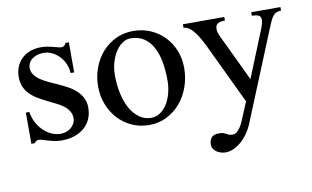

<svg xmlns="http://www.w3.org/2000/svg" viewBox="-71 -610 1565 964"><g transform="rotate(-10 711.0 -128.5)"><path d="M54.2 -159.2H71.8Q76.2 -130.9 88.9 -106.2Q101.6 -81.5 120.1 -63.2Q138.7 -44.9 161.6 -34.4Q184.6 -23.9 209 -23.9Q225.1 -23.9 239 -29.3Q252.9 -34.7 263.2 -43.9Q273.4 -53.2 279.3 -64.9Q285.2 -76.7 285.2 -89.8Q285.2 -110.8 275.1 -126.7Q265.1 -142.6 248.5 -155Q231.9 -167.5 210.7 -177.7Q189.5 -188 167.5 -199Q145.5 -210 124.3 -222.4Q103 -234.9 86.4 -251.5Q69.8 -268.1 59.8 -289.8Q49.8 -311.5 49.8 -340.8Q49.8 -368.7 59.3 -392.1Q68.8 -415.5 86.4 -432.9Q104 -450.2 128.9 -459.7Q153.8 -469.2 185.1 -469.2Q203.6 -469.2 218.8 -466.3Q233.9 -463.4 246.3 -460.2Q258.8 -457 269.3 -454.1Q279.8 -451.2 289.1 -451.2Q295.9 -451.2 302.2 -456.3Q308.6 -461.4 310.1 -469.2H328.1V-315.9H310.1Q308.6 -341.3 298.6 -363.8Q288.6 -386.2 272.7 -402.8Q256.8 -419.4 236.3 -429.2Q215.8 -439 192.9 -439Q174.3 -439 159.4 -434.1Q144.5 -429.2 134 -420.9Q123.5 -412.6 117.7 -401.4Q111.8 -390.1 111.8 -377.9Q111.8 -356.9 122.8 -341.6Q133.8 -326.2 151.6 -314Q169.4 -301.8 192.4 -291.3Q215.3 -280.8 239.5 -269.8Q263.7 -258.8 286.6 -246.3Q309.6 -233.9 327.4 -217.3Q345.2 -200.7 356.2 -179.2Q367.2 -157.7 367.2 -128.9Q367.2 -99.6 356.7 -74.2Q346.2 -48.8 325.9 -30.3Q305.7 -11.7 275.9 -1Q246.1 9.8 207 9.8Q186.5 9.8 169.7 6.1Q152.8 2.4 139.2 -1.7Q125.5 -5.9 114 -9.5Q102.5 -13.2 92.8 -13.2Q85.9 -13.2 80.1 -9.3Q74.2 -5.4 71.8 0H54.2Z M654.8 9.8Q606.9 9.8 566.4 -8.5Q525.9 -26.9 496.6 -58.8Q467.3 -90.8 450.7 -133.3Q434.1 -175.8 434.1 -224.1Q434.1 -274.9 450.7 -319.6Q467.3 -364.3 496.6 -397.5Q525.9 -430.7 566.4 -450Q606.9 -469.2 654.8 -469.2Q702.6 -469.2 743.2 -451.7Q783.7 -434.1 813.2 -403.6Q842.8 -373 859.4 -331.8Q876 -290.5 876 -243.2Q876 -190.9 859.4 -145Q842.8 -99.1 813.2 -64.7Q783.7 -30.3 743.2 -10.3Q702.6 9.8 654.8 9.8ZM670.9 -23.9Q695.3 -23.9 715.8 -37.8Q736.3 -51.8 751.2 -75.2Q766.1 -98.6 774.4 -129.9Q782.7 -161.1 782.7 -195.8Q782.7 -245.6 774.9 -289.3Q767.1 -333 749.5 -365.5Q731.9 -397.9 703.9 -416.5Q675.8 -435.1 634.8 -435.1Q613.8 -435.1 594.2 -421.6Q574.7 -408.2 559.8 -385.3Q544.9 -362.3 535.9 -331.5Q526.9 -300.8 526.9 -266.1Q526.9 -215.8 536.6 -171.6Q546.4 -127.4 564.9 -94.7Q583.5 -62 610.1 -43Q636.7 -23.9 670.9 -23.9Z M1009.8 -323.2Q980.5 -384.8 955.8 -412.8Q931.2 -440.9 907.7 -440.9V-459H1118.7V-440.9Q1102.1 -440.9 1092.5 -438Q1083 -435.1 1077.9 -429.9Q1072.8 -424.8 1071.3 -418.5Q1069.8 -412.1 1069.8 -404.8Q1069.8 -396 1073 -386Q1076.2 -376 1081.1 -365Q1085.9 -354 1092.3 -341.8Q1098.6 -329.6 1104.5 -316.9L1193.8 -128.9L1288.6 -362.8Q1302.2 -396 1302.2 -412.6Q1302.2 -428.2 1291.3 -434.6Q1280.3 -440.9 1255.9 -440.9V-459H1404.8V-440.9Q1390.1 -440.9 1380.4 -436.5Q1370.6 -432.1 1363.3 -422.6Q1356 -413.1 1349.1 -398.2Q1342.3 -383.3 1333.5 -361.8L1148.9 89.8Q1137.7 117.2 1121.6 139.6Q1105.5 162.1 1086.7 178.2Q1067.9 194.3 1047.6 203.1Q1027.3 211.9 1007.8 211.9Q997.6 211.9 985.8 208.7Q974.1 205.6 964.1 199.2Q954.1 192.9 947.5 183.1Q940.9 173.3 940.9 160.2Q940.9 138.2 952.4 125Q963.9 111.8 991.7 111.8Q1006.3 111.8 1013.9 114.7Q1021.5 117.7 1027.1 120.8Q1032.7 124 1039.1 127Q1045.4 129.9 1057.6 129.9Q1069.8 129.9 1079.8 121.6Q1089.8 113.3 1097.9 100.8Q1106 88.4 1112.1 74Q1118.2 59.6 1123.5 46.9L1152.8 -22.9Z"/></g></svg>

Font: YBG Bobotsari
Style: Regular
Weight: 400
Designer: R.S. Wihananto
Foundry: R.S. Wihananto
Version: Version 2.0.1